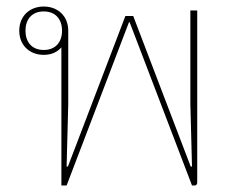

<svg xmlns="http://www.w3.org/2000/svg" viewBox="-20 -568 742 588"><path d="M168 0H184L375 -500H377L568 0H577C581 0 584 -4 584 -9V-536H563V-249L568 -58H564L388 -519H364L188 -58H184L189 -249V-474C189 -519 157 -548 114 -548C71 -548 39 -519 39 -474C39 -429 71 -400 114 -400C137 -400 155 -408 168 -423ZM114 -415C77 -415 58 -440 58 -474C58 -508 77 -533 114 -533C151 -533 170 -508 170 -474C170 -440 151 -415 114 -415Z"/></svg>

Font: IBM Plex Thai Looped Thin
Style: Regular
Weight: 100
Designer: Mike Abbink, Paul van der Laan, Pieter van Rosmalen, Ben Mitchell, Mark Frömberg
Foundry: Bold Monday
Version: Version 1.0